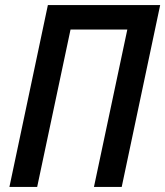

<svg xmlns="http://www.w3.org/2000/svg" viewBox="-20 -734 649 754"><path d="M168 -714H609L458 0H349L480 -618H257L126 0H17Z"/></svg>

Font: Noto Sans UI NarrowMedium
Style: Italic
Weight: 500
Width: 4
Italic angle: -12°
Designer: Monotype Design Team
Foundry: Monotype Imaging Inc.
Version: Version 1.001